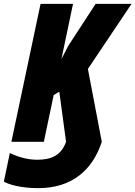

<svg xmlns="http://www.w3.org/2000/svg" viewBox="-64 -734 701 994"><path d="M134 240C308 240 415 147 463 0L391 -377L617 -714H431L289 -496L254 -428L314 -714H146L-5 0H163L214 -242L243 -259L278 0C252 73 199 93 128 93C72 93 18 74 -13 58L-44 206C-20 221 44 240 134 240Z"/></svg>

Font: Noto Sans UI Condensed Black
Style: Italic
Weight: 900
Width: 3
Italic angle: -192°
Designer: Monotype Design Team
Foundry: Monotype Imaging Inc.
Version: Version 1.901